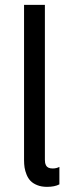

<svg xmlns="http://www.w3.org/2000/svg" viewBox="-20 -747 286 772"><path d="M169 4.3Q146.7 4.3 129.8 -2.5Q112.9 -9.2 103 -19.5Q93 -29.8 87 -44.6Q81 -59.3 78.8 -73.2Q76.7 -87 76.7 -103V-727.3H160.5V-104.4Q160.5 -97.7 161.4 -92.7Q162.3 -87.7 165.1 -81.9Q168 -76 174.7 -72.8Q181.5 -69.6 191.8 -69.6Q207 -69.6 218.8 -76V-5.7Q199.9 4.3 169 4.3Z"/></svg>

Font: TID UI
Style: Regular
Weight: 400
Designer: The TID Project Authors
Foundry: Bakken & Bæck
Version: Version 1.001;hotconv 1.0.109;makeotfexe 2.5.65596